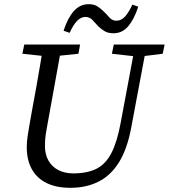

<svg xmlns="http://www.w3.org/2000/svg" viewBox="-20 -883 807 918"><path d="M209 -613 87 -626 96 -670H363L355 -626L230 -613ZM317 15Q249 15 202.5 -8Q156 -31 132 -74.5Q108 -118 108 -179Q108 -205 112 -231.5Q116 -258 121 -287L134 -360Q144 -412 153 -463.5Q162 -515 171 -567Q180 -619 188 -670H276L206 -283Q202 -261 198.5 -239.5Q195 -218 195 -184Q195 -144 212 -114.5Q229 -85 259.5 -69.5Q290 -54 330 -54Q397 -54 441 -76Q485 -98 512.5 -151Q540 -204 557 -296L627 -670H682L608 -276Q589 -172 549.5 -108Q510 -44 451 -14.5Q392 15 317 15ZM631 -613 515 -626 524 -670H767L758 -626L653 -613ZM284 -736Q303 -796 332.5 -829.5Q362 -863 404 -863Q429 -863 445 -853Q461 -843 476 -828Q490 -815 503 -799.5Q516 -784 537 -784Q560 -784 578 -804Q596 -824 613 -861L641 -851Q622 -792 593.5 -758Q565 -724 523 -724Q497 -724 481 -733.5Q465 -743 451 -756Q436 -772 422.5 -787Q409 -802 388 -802Q367 -802 348.5 -783Q330 -764 313 -726Z"/></svg>

Font: Source Serif 4 18pt
Style: Italic
Weight: 400
Italic angle: -12°
Designer: Frank Grießhammer
Foundry: Adobe Systems Incorporated
Version: Version 4.004;hotconv 1.0.116;makeotfexe 2.5.65601